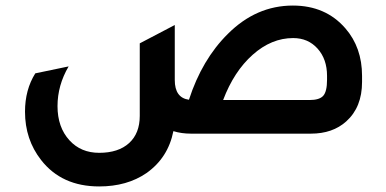

<svg xmlns="http://www.w3.org/2000/svg" viewBox="-20 -481 1388 691"><path d="M660 -122Q707 -267 800 -359Q902 -461 1034 -461Q1152 -461 1223 -379Q1283 -310 1283 -208V-186Q1283 -95 1226 -44Q1177 0 1099 0H667Q633 0 604 -9Q585 87 507 142Q437 190 337 190Q202 190 128 95Q70 21 70 -79Q70 -158 107 -217L227 -242Q187 -174 187 -99Q187 -23 230 24Q271 69 337 69Q406 69 444.5 34Q483 -1 483 -64V-325L609 -391V-193Q609 -129 660 -122ZM1157 -194V-208Q1157 -268 1123 -306Q1089 -344 1035 -344Q957 -344 889.5 -284Q822 -224 783 -121H1094Q1130 -121 1143.5 -136.5Q1157 -152 1157 -194Z"/></svg>

Font: Space Grotesk
Style: Bold
Weight: 700
Designer: Florian Karsten
Foundry: Florian Karsten
Version: Version 2.000